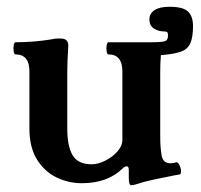

<svg xmlns="http://www.w3.org/2000/svg" viewBox="-20 -531 595 568"><path d="M368 17Q361 17 361 -5V-28Q361 -39 355 -39Q349 -39 342 -32Q298 11 222 11Q183 11 147.5 -6Q112 -23 89.5 -59Q67 -95 67 -151V-320Q67 -370 26 -370Q22 -370 20.5 -379Q19 -388 20.5 -397Q22 -406 26 -406Q81 -406 135 -415Q143 -417 149 -417Q155 -417 160 -417Q182 -417 182 -396Q179 -348 179 -317V-150Q179 -98 195 -71.5Q211 -45 251 -45Q270 -45 291 -55.5Q312 -66 327 -82.5Q342 -99 342 -117V-320Q342 -370 301 -370Q297 -370 295.5 -379Q294 -388 295.5 -397Q297 -406 301 -406H425Q461 -406 469 -409.5Q477 -413 477 -426Q477 -433 475 -435.5Q473 -438 465 -438Q449 -438 435.5 -446.5Q422 -455 422 -474Q422 -491 437 -501Q452 -511 482 -511Q521 -511 536 -497Q551 -483 551 -454Q551 -422 543.5 -404Q536 -386 516 -378.5Q496 -371 458 -368H456Q455 -355 454.5 -344Q454 -333 454 -323V-125Q454 -96 458 -72Q462 -48 484 -48Q494 -48 501 -51Q508 -52 514 -35Q516 -28 515.5 -22Q515 -16 512 -15Q499 -13 475.5 -8Q452 -3 436 0Q407 6 380 15Q377 16 374 16.5Q371 17 368 17Z"/></svg>

Font: Junicode
Style: Bold
Weight: 700
Designer: Peter S. Baker
Version: Version 2.100; ttfautohint (v1.8.4)